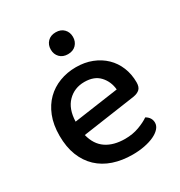

<svg xmlns="http://www.w3.org/2000/svg" viewBox="-164 -787 855 914"><g transform="rotate(-30 263.5 -330.0)"><path d="M150 -181Q164 -124 204.5 -96.5Q245 -69 308 -69Q350 -69 385 -82Q420 -95 441 -110Q469 -94 469 -65Q469 -48 456 -33.5Q443 -19 420.5 -8.5Q398 2 367.5 8Q337 14 302 14Q244 14 196.5 -2Q149 -18 115 -50Q81 -82 62.5 -129Q44 -176 44 -238Q44 -298 62 -343.5Q80 -389 111 -419.5Q142 -450 184 -466Q226 -482 274 -482Q322 -482 361.5 -466.5Q401 -451 429.5 -423.5Q458 -396 473.5 -358Q489 -320 489 -275Q489 -250 477 -238.5Q465 -227 442 -223ZM274 -401Q219 -401 182.5 -364Q146 -327 144 -258L390 -293Q386 -338 357 -369.5Q328 -401 274 -401ZM335 -614Q335 -588 318.5 -571Q302 -554 274 -554Q246 -554 229.5 -571Q213 -588 213 -614Q213 -640 229.5 -657Q246 -674 274 -674Q302 -674 318.5 -657Q335 -640 335 -614Z"/></g></svg>

Font: Baloo 2 Medium
Style: Regular
Weight: 500
Designer: Sarang Kulkarni and Ek Type
Foundry: Ek Type
Version: Version 1.640;hotconv 1.0.111;makeotfexe 2.5.65597; ttfautoh